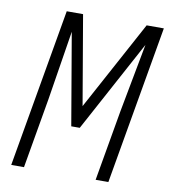

<svg xmlns="http://www.w3.org/2000/svg" viewBox="-80 -780 748 848"><g transform="rotate(10 293.5 -355.5)"><path d="M224.1 -710.9 292.5 -310.5 509.3 -710.9H586.4L462.9 0H405.8L460.9 -316.4L519 -625L296.9 -213.9H258.8L188.5 -625.5L138.7 -313.5L84.5 0H27.3L150.9 -710.9Z"/></g></svg>

Font: Roboto Mono Light
Style: Italic
Weight: 300
Designer: Google
Version: Version 2.000985; 2015; ttfautohint (v1.3)